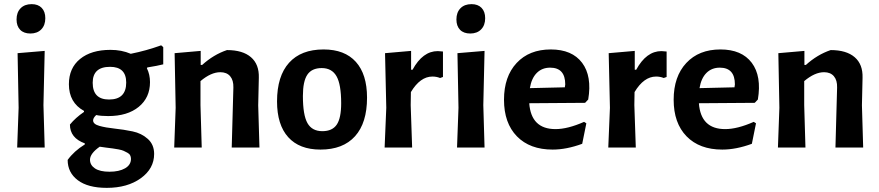

<svg xmlns="http://www.w3.org/2000/svg" viewBox="-20 -713 4248 928"><path d="M133 -693Q164 -693 181.5 -675Q199 -657 199 -625Q199 -591 179.5 -571Q160 -551 127 -551Q95 -551 77.5 -569Q60 -587 60 -619Q60 -653 79.5 -673Q99 -693 133 -693ZM63 0 70 -192 65 -456 196 -467 190 -205 196 0Z M514 -472Q568 -472 612 -453Q687 -468 759 -494L769 -485V-402Q742 -395 692 -387L690 -383Q705 -353 705 -316Q705 -241 650.5 -196.5Q596 -152 503 -152Q467 -152 445 -157Q430 -143 430 -131Q430 -113 460.5 -104.5Q491 -96 534 -91.5Q577 -87 620.5 -78Q664 -69 694.5 -41.5Q725 -14 725 31Q725 102 660.5 148.5Q596 195 496 195Q405 195 356 158Q307 121 307 60Q338 17 390 -15V-20Q318 -46 318 -111Q345 -144 386 -172V-177Q313 -217 313 -306Q313 -384 367 -428Q421 -472 514 -472ZM512 -390Q428 -390 428 -313Q428 -232 507 -232Q590 -232 590 -314Q590 -390 512 -390ZM415 59Q415 85 439 101Q463 117 509 117Q556 117 584.5 100.5Q613 84 613 55Q613 45 609 37.5Q605 30 595.5 25Q586 20 577.5 16Q569 12 552.5 9Q536 6 525 4.5Q514 3 493.5 0.5Q473 -2 462 -4Q415 29 415 59Z M950 -467V-399H957Q1012 -449 1077 -471Q1153 -471 1193 -436.5Q1233 -402 1231 -337L1228 -204L1234 0H1100L1108 -290Q1109 -325 1092.5 -344.5Q1076 -364 1045 -364Q1000 -364 949 -321V-205L955 0H822L829 -192L824 -456Z M1544 -474Q1646 -474 1700 -414Q1754 -354 1754 -241Q1754 -119 1696 -54.5Q1638 10 1529 10Q1427 10 1373 -50Q1319 -110 1319 -223Q1319 -345 1377 -409.5Q1435 -474 1544 -474ZM1535 -384Q1487 -384 1465.5 -352Q1444 -320 1444 -249Q1444 -157 1466 -118Q1488 -79 1538 -79Q1586 -79 1607.5 -110.5Q1629 -142 1629 -214Q1629 -305 1606.5 -344.5Q1584 -384 1535 -384Z M1967 -467V-376H1974Q2023 -466 2096 -466Q2105 -466 2121 -464V-341L2107 -336Q2090 -343 2070 -343Q2011 -343 1966 -268L1965 -205L1972 0H1839L1847 -192L1841 -456Z M2259 -693Q2290 -693 2307.5 -675Q2325 -657 2325 -625Q2325 -591 2305.5 -571Q2286 -551 2253 -551Q2221 -551 2203.5 -569Q2186 -587 2186 -619Q2186 -653 2205.5 -673Q2225 -693 2259 -693ZM2189 0 2196 -192 2191 -456 2322 -467 2316 -205 2322 0Z M2651 10Q2541 10 2478.5 -54Q2416 -118 2416 -231Q2416 -343 2477 -408.5Q2538 -474 2642 -474Q2745 -474 2793.5 -409.5Q2842 -345 2823 -232L2808 -216L2538 -214Q2547 -89 2665 -89Q2724 -89 2803 -124L2814 -117L2794 -18Q2718 10 2651 10ZM2639 -386Q2600 -386 2574.5 -360.5Q2549 -335 2541 -287L2710 -291L2712 -305Q2712 -386 2639 -386Z M3048 -467V-376H3055Q3104 -466 3177 -466Q3186 -466 3202 -464V-341L3188 -336Q3171 -343 3151 -343Q3092 -343 3047 -268L3046 -205L3053 0H2920L2928 -192L2922 -456Z M3471 10Q3361 10 3298.5 -54Q3236 -118 3236 -231Q3236 -343 3297 -408.5Q3358 -474 3462 -474Q3565 -474 3613.5 -409.5Q3662 -345 3643 -232L3628 -216L3358 -214Q3367 -89 3485 -89Q3544 -89 3623 -124L3634 -117L3614 -18Q3538 10 3471 10ZM3459 -386Q3420 -386 3394.5 -360.5Q3369 -335 3361 -287L3530 -291L3532 -305Q3532 -386 3459 -386Z M3868 -467V-399H3875Q3930 -449 3995 -471Q4071 -471 4111 -436.5Q4151 -402 4149 -337L4146 -204L4152 0H4018L4026 -290Q4027 -325 4010.5 -344.5Q3994 -364 3963 -364Q3918 -364 3867 -321V-205L3873 0H3740L3747 -192L3742 -456Z"/></svg>

Font: Alegreya Sans SC
Style: Bold
Weight: 700
Designer: Juan Pablo del Peral
Foundry: Huerta Tipografica
Version: Version 2.007